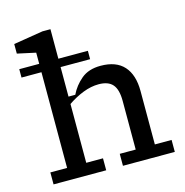

<svg xmlns="http://www.w3.org/2000/svg" viewBox="-107 -830 895 930"><g transform="rotate(-15 340.0 -365.0)"><path d="M48 0V-60H132V-540H32V-582H132V-638L40 -658V-706L188 -730H228V-582H376V-540H228V-392H262Q282 -434 319 -465Q356 -496 416 -496Q494 -496 533 -452.5Q572 -409 572 -328V-60H656V0H396V-60H476V-304Q476 -361 454 -386.5Q432 -412 384 -412Q346 -412 306 -396.5Q266 -381 228 -355V-60H312V0Z"/></g></svg>

Font: Source Serif 4 Caption
Style: Regular
Weight: 400
Designer: Frank Grießhammer
Foundry: Adobe Systems Incorporated
Version: Version 4.004;hotconv 1.0.117;makeotfexe 2.5.65602